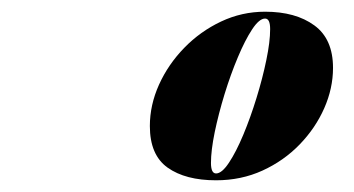

<svg xmlns="http://www.w3.org/2000/svg" viewBox="-20 -783 604 328"><path d="M349.1 -475Q296.9 -475 266.4 -496.6Q236 -518.2 236 -567.7Q236 -603.7 251.7 -638.5Q267.5 -673.3 294.8 -701.3Q322.1 -729.4 357.6 -746.2Q393.2 -763 432.8 -763Q485 -763 516.9 -739.7Q548.9 -716.5 548.9 -667Q548.9 -632.2 533.9 -598.1Q518.9 -564.1 491.9 -536.2Q464.9 -508.3 428.4 -491.6Q392 -475 349.1 -475ZM349.1 -486.7Q359 -486.7 371.1 -505Q383.3 -523.3 395.6 -552.7Q407.9 -582.1 418.2 -615.7Q428.6 -649.3 435 -680.5Q441.5 -711.7 441.5 -733.3Q441.5 -751.3 432.8 -751.3Q422.9 -751.3 410.7 -732.8Q398.6 -714.4 386.3 -685.1Q374 -655.9 363.6 -622.1Q353.3 -588.4 346.8 -557.2Q340.4 -526 340.4 -504.7Q340.4 -486.7 349.1 -486.7Z"/></svg>

Font: Bodoni* 11pt Fatface
Style: Italic
Weight: 900
Italic angle: -13°
Version: Version 2.3